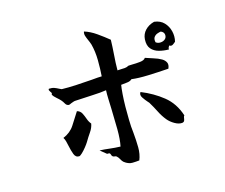

<svg xmlns="http://www.w3.org/2000/svg" viewBox="-104 -893 1209 1030"><g transform="rotate(-15 500.0 -378.0)"><path d="M827 -442Q770 -438 714 -436Q658 -434 621 -439Q611 -429 592 -427.5Q573 -426 560 -424Q557 -407 554.5 -374.5Q552 -342 551.5 -304Q551 -266 552 -232Q552 -213 553.5 -194.5Q555 -176 557 -158Q561 -116 561.5 -77.5Q562 -39 549 -7Q549 -7 548 -7Q533 -5 510.5 -4.5Q488 -4 465 -22Q458 -28 452 -39.5Q446 -51 438 -58Q434 -62 427.5 -62Q421 -62 416 -66Q412 -69 410.5 -75.5Q409 -82 405 -85Q404 -86 398 -86Q392 -85 390 -87Q381 -94 369 -104Q357 -114 357 -114Q383 -113 411 -109.5Q439 -106 471 -105Q479 -142 478.5 -200Q478 -258 476 -314Q475 -343 474 -369.5Q473 -396 474 -417Q444 -412 394.5 -410Q345 -408 301 -405Q295 -405 288.5 -402.5Q282 -400 276 -398Q271 -395 266 -393.5Q261 -392 258 -393Q248 -395 242 -406Q236 -417 228 -426Q221 -434 206.5 -446.5Q192 -459 187 -468Q186 -470 188 -473Q189 -476 189 -477Q188 -481 183 -487Q180 -492 178 -496Q176 -500 180 -504Q198 -505 210 -500.5Q222 -496 233 -490Q236 -489 239.5 -487Q243 -485 246 -484Q282 -483 328.5 -485.5Q375 -488 413 -491Q433 -493 448 -494Q463 -495 471 -495Q474 -536 473.5 -584Q473 -632 462 -674Q460 -681 457 -688Q454 -695 451 -702Q445 -715 441 -727.5Q437 -740 441 -752Q474 -742 507.5 -718.5Q541 -695 569 -672Q569 -653 567.5 -633Q566 -613 565 -593Q563 -568 562 -545.5Q561 -523 561 -504Q565 -504 569.5 -504.5Q574 -505 579 -505Q590 -505 602 -506Q614 -507 624 -513Q628 -513 633.5 -513.5Q639 -514 645 -514Q666 -514 689.5 -516.5Q713 -519 720 -531Q739 -524 764 -516.5Q789 -509 808 -498Q823 -489 829.5 -475.5Q836 -462 827 -442ZM351 -265Q347 -242 332 -220.5Q317 -199 303 -175Q297 -165 285 -150Q273 -135 261.5 -124Q250 -113 244 -112Q224 -111 216 -132.5Q208 -154 203 -179Q200 -194 196.5 -207Q193 -220 187 -229Q228 -246 250 -280Q272 -314 294 -349Q312 -344 320 -328.5Q328 -313 334 -295.5Q340 -278 351 -265ZM899 -573Q899 -573 898 -572Q893 -567 883.5 -560.5Q874 -554 863 -561Q862 -560 861 -557Q859 -554 857.5 -550.5Q856 -547 857 -541Q829 -541 802.5 -548Q776 -555 760 -573.5Q744 -592 746 -627Q748 -656 767.5 -676.5Q787 -697 818 -705Q852 -701 872 -680Q892 -659 899 -630Q906 -601 899 -573ZM845 -178Q841 -175 840 -166.5Q839 -158 836.5 -151Q834 -144 824 -142Q805 -140 782.5 -153Q760 -166 746 -183Q727 -206 712.5 -235Q698 -264 681 -292Q680 -294 673 -301Q663 -312 651.5 -329Q640 -346 650 -360Q717 -333 769.5 -291Q822 -249 845 -178ZM849 -599Q859 -608 857.5 -623Q856 -638 839 -645Q831 -644 819.5 -640Q808 -636 800.5 -626Q793 -616 797 -597Q808 -588 823.5 -589Q839 -590 849 -599Z"/></g></svg>

Font: Yuji Syuku
Style: Regular
Weight: 400
Designer: Kataoka Yuji
Foundry: Kinuta Font Factory
Version: Version 3.002